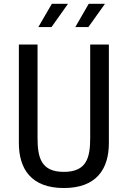

<svg xmlns="http://www.w3.org/2000/svg" viewBox="-20 -960 660 992"><path d="M310 -72C192 -72 174 -145.5 174 -248V-730H77.5V-221C77.5 -88 140.5 11.5 310 11.5C479.5 11.5 542.5 -88 542.5 -221V-730H446V-248C446 -145.5 428 -72 310 -72ZM178 -820H246L331.5 -940.5H248ZM369 -820H436.5L522.5 -940.5H438.5Z"/></svg>

Font: Monaspace Neon
Style: Regular
Weight: 400
Designer: Riley Cran & the Lettermatic Team
Foundry: Lettermatic
Version: Version 1.200 (Monaspace Neon)